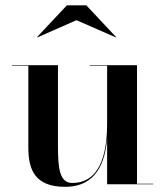

<svg xmlns="http://www.w3.org/2000/svg" viewBox="-20 -712 638 742"><path d="M275.5 -634 427.5 -567.5 428.5 -569 313.5 -691.5H238.5L123.5 -569L124.5 -567.5ZM204 -460H26.5V-458H89.5V-141C89.5 -54 117 10 231.5 10C354.5 10 386.5 -88 394 -177V0H572V-2H509.5V-460H326.5V-458H394V-237C394 -147.5 380 -5 259 -5C210 -5 204 -63 204 -147Z"/></svg>

Font: Bodoni* 96pt Medium
Style: Regular
Weight: 500
Version: Version 2.3